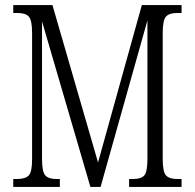

<svg xmlns="http://www.w3.org/2000/svg" viewBox="-20 -734 765 754"><path d="M32 0V-31H46Q79 -31 92.5 -44.5Q106 -58 106 -108V-605Q106 -655 93 -669Q80 -683 49 -683H32V-714H186L365 -96L537 -714H693V-683H675Q645 -683 632 -669Q619 -655 619 -605V-109Q619 -59 632 -45Q645 -31 677 -31H693V0H487V-31H502Q535 -31 547 -45.5Q559 -60 559 -111V-654L375 0H335L145 -650V-111Q145 -59 158 -45Q171 -31 202 -31H215V0Z"/></svg>

Font: Noto Serif Sinhala ExtraCondensed Light
Style: Regular
Weight: 300
Width: 2
Designer: Jelle Bosma - Monotype Design Team
Foundry: Monotype Imaging Inc.
Version: Version 2.007; ttfautohint (v1.8.4.7-5d5b)